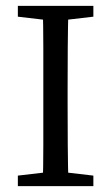

<svg xmlns="http://www.w3.org/2000/svg" viewBox="-20 -636 380 656"><path d="M41 0V-36L161 -50H179L299 -36V0ZM126 0Q128 -69 128 -140.5Q128 -212 128 -285V-331Q128 -402 128 -473.5Q128 -545 126 -616H214Q212 -546 211.5 -474.5Q211 -403 211 -331V-285Q211 -214 211.5 -142.5Q212 -71 214 0ZM41 -579V-616H299V-579L179 -565H161Z"/></svg>

Font: Lisu Bosa ExtraLight
Style: Regular
Weight: 200
Designer: David Morse, Annie Olsen, Victor Gaultney, Frank Grießhammer (Latin)
Foundry: SIL International
Version: Version 2.000